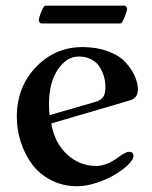

<svg xmlns="http://www.w3.org/2000/svg" viewBox="-20 -643 533 675"><path d="M116.2 -571.3Q116.2 -578.1 122.1 -593.8Q132.8 -623 139.6 -623H418Q420.9 -623 423.8 -619.1Q426.8 -615.2 426.8 -612.3Q426.8 -605.5 420.9 -589.8Q410.2 -560.5 403.3 -560.5H125Q122.1 -560.5 119.1 -564.5Q116.2 -568.4 116.2 -571.3ZM39.1 -232.4Q39.1 -336.9 106.4 -407.2Q173.8 -477.5 270.5 -477.5Q320.3 -477.5 360.4 -462.4Q400.4 -447.3 421.9 -423.3Q443.4 -399.4 454.1 -375Q464.8 -350.6 464.8 -328.1Q464.8 -296.9 433.6 -289.1L160.2 -209Q171.9 -140.6 215.8 -100.1Q259.8 -59.6 318.4 -59.6Q355.5 -59.6 398.4 -91.8Q422.9 -109.4 433.6 -109.4Q449.2 -109.4 449.2 -94.7Q449.2 -82 430.2 -63.5Q411.1 -44.9 382.8 -28.3Q354.5 -11.7 318.4 0Q282.2 11.7 252 11.7Q201.2 11.7 160.2 -9.3Q119.1 -30.3 93.3 -64.9Q67.4 -99.6 53.2 -143.1Q39.1 -186.5 39.1 -232.4ZM152.3 -277.3Q152.3 -254.9 154.3 -238.3L313.5 -284.2Q334 -290 342.3 -301.3Q350.6 -312.5 350.6 -335.9Q350.6 -355.5 345.7 -373Q340.8 -390.6 330.6 -407.2Q320.3 -423.8 301.3 -434.1Q282.2 -444.3 256.8 -444.3Q214.8 -444.3 183.6 -398.9Q152.3 -353.5 152.3 -277.3Z"/></svg>

Font: Monomakh Unicode TT
Style: Medium
Weight: 500
Designer: Alexey Kryukov, Aleksandr Andreev
Version: Version 1.1